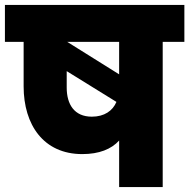

<svg xmlns="http://www.w3.org/2000/svg" viewBox="-34 -760 769 780"><path d="M339 -286C268 -286 237 -336 237 -404V-471L439 -346C424 -310 390 -286 339 -286ZM450 -458 239 -590H450ZM-14 -590H62V-409C62 -253 143 -134 300 -134C369 -134 418 -154 450 -189V0H627V-590H715V-740H-14Z"/></svg>

Font: SVN-Poppins ExtraBold
Style: Regular
Weight: 800
Designer: Ninad Kale (Devanagari), Jonny Pinhorn (Latin)
Foundry: Indian Type Foundry
Version: Version 3.002 2017; ttfautohint (v1.8.3)